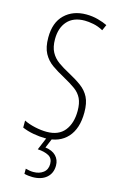

<svg xmlns="http://www.w3.org/2000/svg" viewBox="-143 -783 679 1082"><g transform="rotate(15 197.0 -242.0)"><path d="M352 -187Q352 -93 305.5 -41.5Q259 10 175 10Q144 10 107.5 3.5Q71 -3 41 -16V-57Q69 -43 105.5 -35Q142 -27 174 -27Q244 -27 278.5 -70.5Q313 -114 313 -186Q313 -230 299.5 -258Q286 -286 258.5 -306Q231 -326 187 -350Q148 -371 116 -393.5Q84 -416 65 -451Q46 -486 46 -543Q46 -631 94.5 -677.5Q143 -724 220 -724Q256 -724 289 -715Q322 -706 344 -695L329 -661Q300 -677 271 -682.5Q242 -688 221 -688Q155 -688 120 -649Q85 -610 85 -544Q85 -498 101 -468.5Q117 -439 145 -419Q173 -399 209 -380Q254 -356 286 -332.5Q318 -309 335 -275.5Q352 -242 352 -187ZM275 143Q275 188 245 214Q215 240 163 240Q153 240 139.5 238.5Q126 237 115 234V204Q139 211 161 211Q195 211 218 193.5Q241 176 241 143Q241 110 216 96.5Q191 83 152 81L186 0H216L191 60Q232 65 253.5 87.5Q275 110 275 143Z"/></g></svg>

Font: Noto Sans Lao ExtraCondensed ExtraLight
Style: Regular
Weight: 200
Width: 2
Designer: Monotype Design Team
Foundry: Monotype Imaging Inc.
Version: Version 2.003; ttfautohint (v1.8.4.7-5d5b)